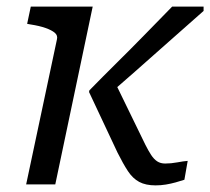

<svg xmlns="http://www.w3.org/2000/svg" viewBox="-20 -557 635 580"><path d="M419 -120 326 -311 284 -250Q335 -294 387 -340Q439 -386 491.5 -432.5Q544 -479 595 -524V-537H500Q459 -495 417 -452Q375 -409 333 -367.5Q291 -326 250 -284L249 -279L335 -96Q352 -62 366.5 -40Q381 -18 400.5 -7.5Q420 3 450 3Q466 3 481 0.5Q496 -2 510.5 -6Q525 -10 537 -14L547 -71Q534 -70 515.5 -66.5Q497 -63 479 -63Q465 -63 455 -69.5Q445 -76 436.5 -89Q428 -102 419 -120ZM59 0H147L260 -537H73L62 -485L73 -483Q99 -479 117.5 -472.5Q136 -466 145.5 -458Q155 -450 152 -438Z"/></svg>

Font: Roboto Serif
Style: Italic
Weight: 400
Italic angle: -10°
Designer: Greg Gazdowicz
Foundry: Commercial Type
Version: Version 1.008